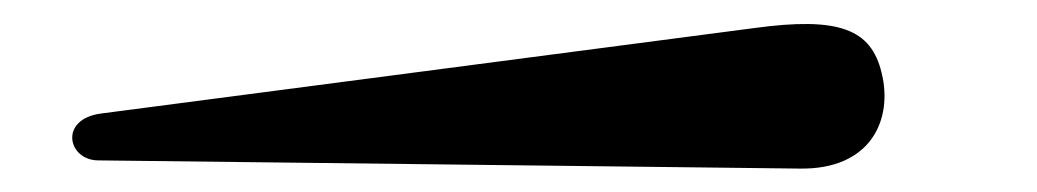

<svg xmlns="http://www.w3.org/2000/svg" viewBox="-20 -9 886 164"><path d="M64 128 663 135C724 136 743 93 733 53C724 16 697 5 624 15L66 88C30 93 38 128 64 128Z"/></svg>

Font: Pilowlava Atome
Style: Regular
Weight: 500
Designer: Anton Moglia, Jérémy Landes, Maksym Kobuzan (Cyrillic), Velvetyne Type Foundry
Foundry: Anton Moglia, Jérémy Landes, Velvetyne Type Foundry
Version: Version 1.002;Glyphs 3.3 (3303)